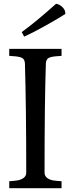

<svg xmlns="http://www.w3.org/2000/svg" viewBox="-20 -997 375 1017"><path d="M95 -827Q171 -882 277 -977Q296 -974 311 -959Q326 -944 326 -927V-923Q289 -899 220 -860.5Q151 -822 108 -803ZM29 0V-37Q59 -39 75.5 -42Q92 -45 105.5 -55Q119 -65 119 -83Q119 -429 112 -661Q111 -683 96.5 -690.5Q82 -698 43 -700L29 -701V-738H306V-701L292 -700Q253 -698 238.5 -690.5Q224 -683 223 -661Q216 -461 216 -83Q216 -52 258 -42Q275 -39 306 -37V0Z"/></svg>

Font: Prociono
Style: Regular
Weight: 400
Designer: Barry Schwartz
Foundry: The Crud Factory
Version: Version 2.301